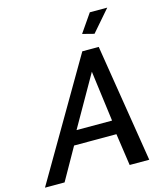

<svg xmlns="http://www.w3.org/2000/svg" viewBox="-181 -1017 962 1117"><g transform="rotate(-15 299.5 -459.0)"><path d="M365 -710H464L578 0H460L432 -193H177L68 0H-50ZM428 -276 388 -581 214 -276ZM460 -790 390 -808 466 -918H571Z"/></g></svg>

Font: Raleway SemiBold
Style: Italic
Weight: 600
Italic angle: -12°
Designer: Matt McInerney, Pablo Impallari, Rodrigo Fuenzalida
Foundry: Matt McInerney, Pablo Impallari, Rodrigo Fuenzalida
Version: Version 4.026